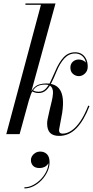

<svg xmlns="http://www.w3.org/2000/svg" viewBox="-20 -770 536 1102"><path d="M16 0 215 -742.5H126V-750H298.5L92.5 0ZM319.5 10Q284 10 267.2 -7.8Q250.5 -25.5 250.5 -61.5Q250.5 -66 251.2 -73Q252 -80 253 -85L265 -139.5Q269.5 -160.5 276 -185.2Q282.5 -210 284 -232.8Q285.5 -255.5 275.8 -270Q266 -284.5 238.5 -284.5Q202.5 -284.5 184 -267.8Q165.5 -251 157.5 -229Q149.5 -207 144.5 -190H139.5Q150.5 -236 167.5 -257.5Q184.5 -279 204.5 -285Q224.5 -291 245 -291Q271.5 -291 291.8 -282.2Q312 -273.5 324.5 -254.2Q337 -235 340.5 -202.8Q344 -170.5 337 -122.5L320 -30.5Q319.5 -28.5 319.2 -25.8Q319 -23 319 -21.5Q319 -3 339 -3Q365 -3 391 -20.8Q417 -38.5 441.2 -74.2Q465.5 -110 486.5 -164L493.5 -161Q461.5 -78 418.8 -34Q376 10 319.5 10ZM202 -236Q190 -236 179.5 -239.2Q169 -242.5 163.5 -246.5L166.5 -254Q172 -249.5 180.2 -246.5Q188.5 -243.5 202 -243.5Q225.5 -243.5 241.5 -259.8Q257.5 -276 270.2 -302.5Q283 -329 296.5 -360.5Q318 -412 345 -441Q372 -470 411.5 -470Q433.5 -470 449.5 -459.8Q465.5 -449.5 474.5 -431Q483.5 -412.5 483.5 -387.5Q483.5 -363 467.5 -348Q451.5 -333 432.5 -333Q414 -333 399 -345.8Q384 -358.5 384 -382Q384 -403 398 -415.8Q412 -428.5 432.5 -428.5Q444 -428.5 455.5 -423.5Q467 -418.5 474.8 -409.2Q482.5 -400 482.5 -387.5H475.5Q475.5 -410 468 -426.8Q460.5 -443.5 446 -453.2Q431.5 -463 411 -463Q375.5 -463 349.5 -434.8Q323.5 -406.5 304 -358.5Q290.5 -325 276.5 -297Q262.5 -269 245 -252.5Q227.5 -236 202 -236ZM120 311.5V305Q146 305 172 291Q198 277 218.8 254Q239.5 231 250.5 203Q261.5 175 257 146.5H263Q263 160 255.2 171.2Q247.5 182.5 235 188.5Q222.5 194.5 207.5 194.5Q181.5 194.5 169.5 181.2Q157.5 168 157.5 149.5Q157.5 136.5 164.5 125.2Q171.5 114 183.8 107Q196 100 211 100Q234.5 100 249.5 115Q264.5 130 264.5 161.5Q264.5 188.5 252.2 215Q240 241.5 219.2 263.5Q198.5 285.5 172.8 298.5Q147 311.5 120 311.5Z"/></svg>

Font: Bodoni Moda 28pt
Style: Italic
Weight: 400
Italic angle: -13°
Designer: Owen Earl
Foundry: indestructible type
Version: Version 2.004